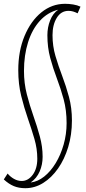

<svg xmlns="http://www.w3.org/2000/svg" viewBox="-39 -769 452 1009"><path d="M1 143Q15 160 34.5 171Q54 182 75 182Q109 182 133 149.5Q157 117 157 65Q157 13 142 -38.5Q127 -90 107.5 -146Q88 -202 72.5 -264.5Q57 -327 57 -400Q57 -501 90 -580Q123 -659 178.5 -704Q234 -749 303 -749Q324 -749 345.5 -745.5Q367 -742 384 -734L369 -699Q357 -705 345.5 -708.5Q334 -712 321 -712Q282 -712 259.5 -675.5Q237 -639 237 -584Q237 -527 252.5 -474.5Q268 -422 288 -369.5Q308 -317 323.5 -259.5Q339 -202 339 -136Q339 -61 319.5 3.5Q300 68 266 116.5Q232 165 188 192.5Q144 220 94 220Q60 220 33.5 209Q7 198 -19 174ZM267 -718Q211 -704 170.5 -659.5Q130 -615 108.5 -547Q87 -479 87 -396Q87 -332 102 -273.5Q117 -215 136.5 -160Q156 -105 170.5 -51.5Q185 2 185 55Q185 96 169.5 132Q154 168 122 190Q159 186 193 159Q227 132 253.5 88.5Q280 45 295.5 -9.5Q311 -64 311 -122Q311 -190 295.5 -247Q280 -304 260 -356.5Q240 -409 225 -464.5Q210 -520 210 -584Q210 -625 224.5 -662Q239 -699 267 -718Z"/></svg>

Font: Georama SemiCondensed ExtraLight
Style: Italic
Weight: 200
Width: 4
Italic angle: -9°
Designer: Jean-Baptiste Levee
Foundry: Production Type
Version: Version 1.000